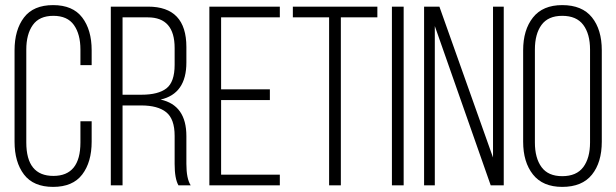

<svg xmlns="http://www.w3.org/2000/svg" viewBox="-20 -726 2413 752"><path d="M339 -529V-471H295V-532Q295 -592 269.5 -628Q244 -664 189 -664Q134 -664 108.5 -628Q83 -592 83 -532V-168Q83 -37 189 -37Q295 -37 295 -168V-251H339V-171Q339 -91 302 -42.5Q265 6 188 6Q111 6 74 -42.5Q37 -91 37 -171V-529Q37 -609 74 -657.5Q111 -706 188 -706Q265 -706 302 -657.5Q339 -609 339 -529Z M414 -700H560Q710 -700 710 -542V-481Q710 -359 609 -336Q710 -314 710 -193V-84Q710 -26 727 0H679Q664 -26 664 -84V-194Q664 -260 631 -286.5Q598 -313 533 -313H460V0H414ZM460 -355H534Q600 -355 632 -380Q664 -405 664 -472V-538Q664 -658 559 -658H460Z M846 -376H1037V-334H846V-42H1076V0H800V-700H1076V-658H846Z M1315 0H1269V-658H1127V-700H1458V-658H1315Z M1515 -700H1561V0H1515Z M1683 -624V0H1641V-700H1701L1911 -109V-700H1953V0H1902Z M2029 -171V-529Q2029 -609 2067.5 -657.5Q2106 -706 2182 -706Q2260 -706 2298.5 -658Q2337 -610 2337 -529V-171Q2337 -90 2298.5 -42Q2260 6 2182 6Q2106 6 2067.5 -42.5Q2029 -91 2029 -171ZM2075 -532V-168Q2075 -107 2101 -71.5Q2127 -36 2182 -36Q2238 -36 2264.5 -71.5Q2291 -107 2291 -168V-532Q2291 -593 2264.5 -628.5Q2238 -664 2182 -664Q2127 -664 2101 -628.5Q2075 -593 2075 -532Z"/></svg>

Font: Bebas Neue Book
Style: Regular
Weight: 400
Designer: Ryoichi Tsunekawa
Foundry: Ryoichi Tsunekawa
Version: Version 001.003